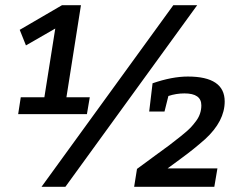

<svg xmlns="http://www.w3.org/2000/svg" viewBox="-20 -720 962 740"><path d="M497 0 508 -69Q536 -90 576 -119Q616 -148 634 -161.5Q652 -175 677.5 -195.5Q703 -216 714 -227.5Q725 -239 736 -254Q756 -281 756 -314Q756 -360 691 -360Q659 -360 629 -350L614 -290H555L568 -399Q643 -425 704 -425Q846 -425 846 -329Q846 -253 771 -184Q727 -145 681 -111.5Q635 -78 626 -71H818L806 0ZM140 0 648 -700H740L232 0ZM326 -345 315 -280H50L60 -345H151L193 -610L80 -545L56 -605L219 -700H292L236 -345Z"/></svg>

Font: Bitter
Style: Italic
Weight: 400
Italic angle: -9°
Designer: Sol Matas
Foundry: Sol Matas
Version: Version 1.001